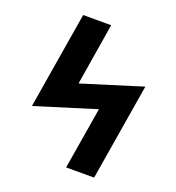

<svg xmlns="http://www.w3.org/2000/svg" viewBox="-133 -841 866 947"><g transform="rotate(20 300.0 -367.5)"><path d="M320 0 374 -325 58 -227 142 -735H289L236 -410L551 -508L467 0Z"/></g></svg>

Font: Iosevka Heavy Extended Oblique
Style: Regular
Weight: 900
Width: 7
Italic angle: -9°
Monospace: yes
Designer: Belleve Invis
Foundry: Belleve Invis
Version: Version 32.5.0; ttfautohint (v1.8.4)